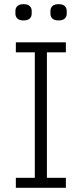

<svg xmlns="http://www.w3.org/2000/svg" viewBox="-20 -901 392 921"><path d="M56 0V-48H147V-650H56V-698H296V-650H205V-48H296V0ZM93 -803Q73 -803 63.5 -812Q54 -821 54 -835V-849Q54 -863 63.5 -872Q73 -881 93 -881Q113 -881 122.5 -872Q132 -863 132 -849V-835Q132 -821 122.5 -812Q113 -803 93 -803ZM261 -803Q241 -803 231.5 -812Q222 -821 222 -835V-849Q222 -863 231.5 -872Q241 -881 261 -881Q281 -881 290.5 -872Q300 -863 300 -849V-835Q300 -821 290.5 -812Q281 -803 261 -803Z"/></svg>

Font: IBM Plex Sans Cond Light
Style: Regular
Weight: 300
Width: 3
Designer: Mike Abbink, Paul van der Laan, Pieter van Rosmalen
Foundry: Bold Monday
Version: Version 1.3